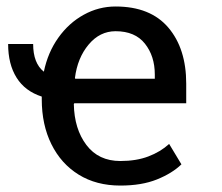

<svg xmlns="http://www.w3.org/2000/svg" viewBox="-20 -558 680 588"><path d="M348.6 10.3Q274.9 10.3 220.9 -23.2Q167 -56.6 137.5 -116.2Q107.9 -175.8 107.9 -253.9V-262.2Q56.6 -278.8 30.8 -320.1Q4.9 -361.3 4.9 -423.3H81.5Q81.5 -364.3 114.3 -338.4Q126.5 -397.5 158.7 -442.6Q190.9 -487.8 236.6 -512.9Q282.2 -538.1 334 -538.1Q440.4 -538.1 495.4 -473.6Q550.3 -409.2 550.3 -301.8V-241.7H207.5L206.1 -239.3Q207.5 -163.1 244.6 -114Q281.7 -64.9 348.6 -64.9Q397.5 -64.9 434.3 -78.9Q471.2 -92.8 498 -117.2L535.6 -54.7Q507.3 -27.3 460.7 -8.5Q414.1 10.3 348.6 10.3ZM210.4 -316.9H454.1V-329.6Q454.1 -386.2 423.8 -424.3Q393.6 -462.4 334 -462.4Q285.6 -462.4 251.5 -421.6Q217.3 -380.9 209.5 -319.3Z"/></svg>

Font: Roboto Slab
Style: Regular
Weight: 400
Designer: Google
Version: Version 2.000; ttfautohint (v1.8.1.43-b0c9)